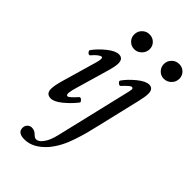

<svg xmlns="http://www.w3.org/2000/svg" viewBox="-265 -687 1036 1036"><g transform="rotate(45 253.0 -169.5)"><path d="M221.2 -493.2Q196.8 -493.2 180.4 -509.8Q164.1 -526.4 164.1 -549.8Q164.1 -574.7 181.4 -591.8Q198.7 -608.9 223.1 -608.9Q247.1 -608.9 263.4 -592.8Q279.8 -576.7 279.8 -553.2Q279.8 -528.8 262.2 -511Q244.6 -493.2 221.2 -493.2ZM445.8 -493.2Q422.9 -493.2 406.5 -510Q390.1 -526.9 390.1 -549.8Q390.1 -574.7 407.5 -591.8Q424.8 -608.9 449.2 -608.9Q473.1 -608.9 489.5 -592.8Q505.9 -576.7 505.9 -553.2Q505.9 -528.3 488 -510.7Q470.2 -493.2 445.8 -493.2ZM89.8 13.2Q54.2 13.2 54.2 -25.9Q54.2 -48.8 66.9 -94.2L126 -298.8Q138.2 -340.8 125 -340.8Q118.2 -340.8 105.2 -331.3Q92.3 -321.8 77.1 -303.2Q72.3 -298.3 66.4 -300.8Q60.5 -303.2 56.4 -310.1Q52.2 -316.9 55.2 -320.8Q78.6 -354 116.9 -385Q155.3 -416 182.1 -416Q214.8 -416 214.8 -377.9Q214.8 -356.4 202.1 -313L147.9 -126Q128.9 -64 142.6 -59.6Q144 -59.1 146 -59.1Q156.2 -59.1 194.8 -102.1Q198.2 -105 204.1 -102.1Q210 -99.1 214.6 -92.8Q219.2 -86.4 216.8 -83Q189.9 -47.9 152.8 -17.3Q115.7 13.2 89.8 13.2ZM146 270Q94.2 270 94.2 232.9Q94.2 215.8 105 205.8Q115.7 195.8 128.9 195.8Q149.9 195.8 164.1 210Q179.2 225.1 189 225.1Q205.6 225.1 220.5 208Q235.4 190.9 244.4 169.2Q253.4 147.5 258.8 124L361.8 -311Q365.2 -328.1 365.2 -330.1Q365.2 -340.8 356 -340.8Q350.1 -340.8 339.8 -332Q329.6 -323.2 309.1 -301.8Q303.2 -295.9 292.7 -304.7Q282.2 -313.5 287.1 -320.8Q309.6 -353 348.1 -384.5Q386.7 -416 413.1 -416Q444.8 -416 444.8 -376Q444.8 -355.5 434.1 -310.1L377 -68.8Q366.2 -22 358.9 5.4Q351.6 32.7 338.4 73Q325.2 113.3 308.1 145.5Q291 177.7 269 204.1Q211.4 270 146 270Z"/></g></svg>

Font: Junicode SmCond Medium
Style: Italic
Weight: 500
Width: 4
Italic angle: -11°
Designer: Peter S. Baker
Version: Version 2.206